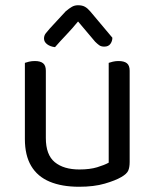

<svg xmlns="http://www.w3.org/2000/svg" viewBox="-20 -700 590 733"><path d="M75 -169V-260H155V-173Q155 -109 189 -81Q223 -53 283 -53Q323 -53 351 -61.5Q379 -70 395 -79V-260H475V-82Q475 -61 469.5 -48.5Q464 -36 443 -24Q421 -11 380 1Q339 13 282 13Q216 13 169.5 -6.5Q123 -26 99 -66.5Q75 -107 75 -169ZM475 -208H395V-460Q400 -462 410.5 -464.5Q421 -467 432 -467Q454 -467 464.5 -458.5Q475 -450 475 -430ZM155 -208H75V-460Q80 -462 90.5 -464.5Q101 -467 113 -467Q134 -467 144.5 -458.5Q155 -450 155 -430ZM343 -541 278 -618Q255 -590 232.5 -566.5Q210 -543 190 -520Q172 -522 160 -531Q148 -540 148 -553Q148 -564 154.5 -572.5Q161 -581 170 -591L231 -657Q244 -668 254.5 -674Q265 -680 278 -680Q294 -680 304.5 -674Q315 -668 325 -656L409 -556Q409 -543 401.5 -532.5Q394 -522 378 -522Q366 -522 358.5 -527.5Q351 -533 343 -541Z"/></svg>

Font: Baloo Tammudu 2
Style: Regular
Weight: 400
Designer: Maithili Shingre, Omkar Shende and Ek Type
Foundry: Ek Type
Version: Version 1.700